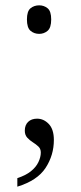

<svg xmlns="http://www.w3.org/2000/svg" viewBox="-20 -546 305 720"><path d="M45 154V122Q76 112 95.5 96.5Q115 81 124 62Q133 43 133 26Q133 12 124 3.5Q115 -5 103 -12.5Q91 -20 82 -30Q73 -40 73 -56Q73 -77 85.5 -89Q98 -101 119 -101Q144 -101 163 -81Q182 -61 182 -21Q182 36 151 83.5Q120 131 45 154ZM127 -419Q108 -419 94.5 -430.5Q81 -442 81 -473Q81 -504 94.5 -515Q108 -526 127 -526Q145 -526 158.5 -515Q172 -504 172 -473Q172 -442 158.5 -430.5Q145 -419 127 -419Z"/></svg>

Font: Noto Serif Kannada Light
Style: Regular
Weight: 300
Version: Version 2.003